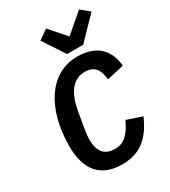

<svg xmlns="http://www.w3.org/2000/svg" viewBox="-230 -1070 1059 1195"><g transform="rotate(-30 300.0 -473.0)"><path d="M289 12C421 12 497 -57 551 -182L442 -218C408 -144 368 -94 299 -94C219 -94 187 -143 187 -220C187 -251 190 -274 195 -302L213 -407C234 -529 282 -604 372 -604C448 -604 468 -556 475 -491L597 -519C588 -627 525 -710 379 -710C178 -710 58 -515 58 -250C58 -84 131 12 289 12ZM449 -755 597 -908 536 -958 401 -842 299 -958 231 -910 333 -755Z"/></g></svg>

Font: IBM Plex Mono SmBld
Style: Italic
Weight: 600
Italic angle: -9.5°
Monospace: yes
Designer: Mike Abbink, Paul van der Laan, Pieter van Rosmalen
Foundry: Bold Monday
Version: Version 2.004